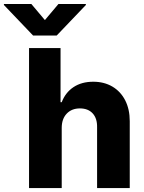

<svg xmlns="http://www.w3.org/2000/svg" viewBox="-94 -950 727 970"><path d="M217.8 0H52.7V-707H211.9V-433.6H217.8Q236.3 -482.4 277.3 -509.8Q318.4 -537.1 377 -537.1Q432.1 -537.1 473.9 -512.5Q515.6 -487.8 538.6 -442.9Q561.5 -397.9 561.5 -337.9V0H396.5V-306.6Q397.5 -351.6 374.3 -377Q351.1 -402.3 309.6 -402.3Q268.1 -402.3 242.9 -375.7Q217.8 -349.1 217.8 -303.7ZM132.8 -848.6 201.2 -929.7H339.8V-924.8L192.4 -770.5H73.2L-74.2 -924.8V-929.7H64.5Z"/></svg>

Font: Pretendard GOV ExtraBold
Style: Regular
Weight: 800
Designer: Base glyphs from Inter by Rasmus Andersson; Hangeul glyphs from Noto Sans CJK(Source Han Sans) by Jang Soo-young and Kan
Foundry: Kil Hyung-jin
Version: Version 1.309